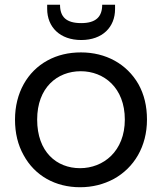

<svg xmlns="http://www.w3.org/2000/svg" viewBox="-20 -777 680 806"><path d="M79 -126C126 -39 213 9 316 9C368 9 415 -3 458 -26C543 -73 597 -162 597 -275C597 -332 585 -381 561 -424C512 -509 424 -557 320 -557C268 -557 221 -546 179 -523C95 -477 43 -387 43 -275C43 -218 55 -169 79 -126ZM136 -275C136 -409 220 -478 319 -478C416 -478 504 -409 504 -275C504 -142 414 -71 316 -71C218 -71 136 -139 136 -275ZM178 -740C178 -663 232 -609 321 -609C410 -609 463 -663 463 -739V-757H409C409 -706 382 -680 321 -680C258 -680 232 -706 232 -757H178Z"/></svg>

Font: Poppins
Style: Regular
Weight: 400
Designer: Ninad Kale (Devanagari), Jonny Pinhorn (Latin)
Foundry: Indian Type Foundry
Version: 4.004